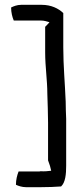

<svg xmlns="http://www.w3.org/2000/svg" viewBox="-20 -685 317 795"><path d="M26 -654C26 -633 31 -614 37 -600H149C163 -600 175 -596 185 -593C179 -586 173 -580 167 -574V-468C167 -408 176 -353 176 -296C177 -256 179 -219 179 -178V-21C185 -6 190 11 192 22C178 24 163 25 148 24C145 25 142 25 140 25H57C51 40 46 59 46 80C56 85 72 90 87 90H152C180 90 206 89 233 87C251 70 254 36 254 1V-193C253 -218 252 -239 252 -264C249 -340 242 -412 242 -489V-631C222 -650 192 -665 153 -665H67C51 -665 36 -659 26 -654Z"/></svg>

Font: SolarCharger
Style: 550
Weight: 400
Designer: Mew Too
Foundry: Cannot Into Space Fonts/KineticPlasma Fonts
Version: Version 1.100